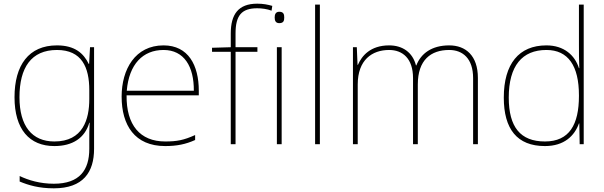

<svg xmlns="http://www.w3.org/2000/svg" viewBox="-20 -785 3286 1045"><path d="M290 -538C136 -538 59 -430 59 -256C59 -81 140 10 276 10C375 10 442 -34 466 -117H468C466 -78 466 -56 466 -17V25C466 140 414 215 273 215C198 215 135 196 87 173V203C135 223 192 240 273 240C433 240 492 152 492 25V-528H470L465 -437H463C435 -495 387 -538 290 -538ZM290 -513C425 -513 466 -419 466 -294V-246C466 -136 432 -15 276 -15C154 -15 86 -99 86 -256C86 -417 150 -513 290 -513Z M870 -538C716 -538 642 -408 642 -259C642 -104 713 10 879 10C943 10 991 0 1042 -23V-50C980 -22 943 -15 879 -15C742 -15 667 -105 669 -266H1062V-291C1062 -430 1005 -538 870 -538ZM870 -513C982 -513 1036 -423 1035 -291H670C682 -436 758 -513 870 -513Z M1381 -503V-528H1262V-603C1262 -701 1295 -740 1380 -740C1405 -740 1434 -736 1458 -727L1462 -753C1437 -760 1413 -765 1380 -765C1277 -765 1236 -707 1236 -603V-528L1134 -525V-503H1236V0H1262V-503Z M1500 -721C1480 -721 1475 -706 1475 -690C1475 -673 1480 -659 1500 -659C1524 -659 1527 -673 1527 -690C1527 -706 1524 -721 1500 -721ZM1513 -528H1487V0H1513Z M1721 0V-760H1695V0Z M2425 -538C2330 -538 2271 -494 2246 -429H2244C2226 -500 2171 -538 2098 -538C1996 -538 1949 -481 1928 -432H1926L1922 -528H1901V0H1927V-325C1927 -459 2005 -513 2098 -513C2171 -513 2228 -467 2228 -360V0H2254V-325C2254 -459 2325 -513 2425 -513C2498 -513 2555 -467 2555 -360V0H2581V-361C2581 -482 2515 -538 2425 -538Z M2946 10C3051 10 3107 -46 3131 -113H3133L3135 0H3157V-760H3131V-543C3131 -501 3131 -459 3133 -414H3131C3109 -484 3050 -538 2954 -538C2804 -538 2722 -437 2722 -254C2722 -83 2794 10 2946 10ZM2946 -15C2812 -15 2749 -94 2749 -254C2749 -427 2822 -513 2954 -513C3073 -513 3131 -426 3131 -266V-263C3131 -107 3079 -15 2946 -15Z"/></svg>

Font: Noto Sans Syriac Eastern Thin
Style: Regular
Weight: 100
Designer: Patrick Giasson and the Monotype Design Team
Foundry: Monotype Imaging Inc.
Version: Version 3.001